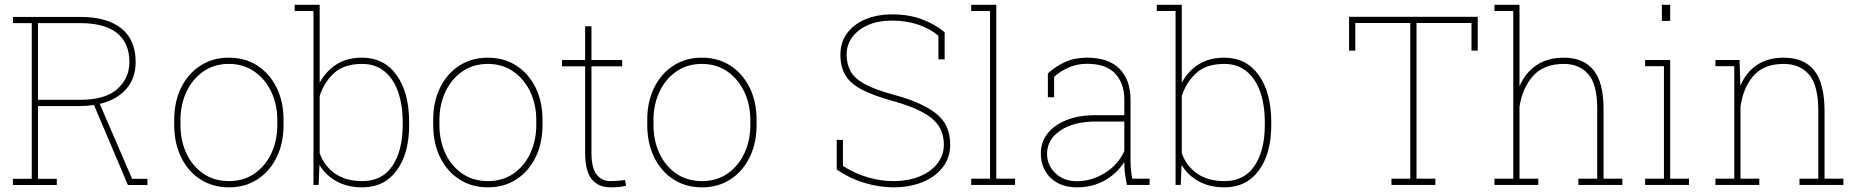

<svg xmlns="http://www.w3.org/2000/svg" viewBox="-20 -782 7876 812"><path d="M34.7 0.5V-25.9H114.3V-684.1H34.7V-710.4H320.3Q432.6 -710.4 493.2 -661.9Q553.7 -613.3 553.7 -520Q553.7 -449.7 512.7 -404.3Q471.7 -358.9 401.9 -342.8L538.6 -25.9H603.5V0.5H521L377.4 -337.9Q349.6 -333.5 318.4 -333.5H140.6V-25.9H220.2V0.5ZM140.6 -359.9H317.9Q425.8 -359.9 476.6 -405.8Q527.3 -451.7 527.3 -520Q527.3 -599.6 475.3 -641.8Q423.3 -684.1 320.3 -684.1H140.6Z M948.7 10.3Q879.9 10.3 827.6 -23.4Q775.4 -57.1 746.1 -116.7Q716.8 -176.3 716.8 -253.9V-274.4Q716.8 -352.1 746.1 -411.4Q775.4 -470.7 827.4 -504.4Q879.4 -538.1 947.8 -538.1Q1016.6 -538.1 1068.6 -504.4Q1120.6 -470.7 1149.9 -411.4Q1179.2 -352.1 1179.2 -274.4V-253.9Q1179.2 -176.3 1149.9 -116.7Q1120.6 -57.1 1068.6 -23.4Q1016.6 10.3 948.7 10.3ZM948.7 -16.1Q1010.7 -16.1 1056.6 -48.1Q1102.5 -80.1 1127.7 -134Q1152.8 -188 1152.8 -253.9V-274.4Q1152.8 -339.4 1127.4 -393.3Q1102.1 -447.3 1055.9 -479.5Q1009.8 -511.7 947.8 -511.7Q885.7 -511.7 839.6 -479.5Q793.5 -447.3 768.3 -393.3Q743.2 -339.4 743.2 -274.4V-253.9Q743.2 -187.5 768.3 -133.5Q793.5 -79.6 839.6 -47.9Q885.7 -16.1 948.7 -16.1Z M1512.2 10.3Q1449.2 10.3 1403.1 -15.4Q1356.9 -41 1331.1 -84.5L1327.6 0H1305.7V-735.4H1226.1V-761.7H1332V-432.1Q1358.4 -481.4 1403.3 -509.8Q1448.2 -538.1 1511.2 -538.1Q1604.5 -538.1 1657.5 -464.1Q1710.4 -390.1 1710.4 -264.6V-254.4Q1710.4 -132.3 1657.7 -61Q1605 10.3 1512.2 10.3ZM1512.7 -16.1Q1596.2 -16.1 1639.6 -80.6Q1683.1 -145 1683.1 -254.4V-264.6Q1683.1 -337.9 1663.6 -393.6Q1644 -449.2 1605.7 -480.5Q1567.4 -511.7 1511.7 -511.7Q1434.6 -511.7 1392.3 -472.4Q1350.1 -433.1 1332 -376V-133.8Q1351.1 -80.1 1396.7 -48.1Q1442.4 -16.1 1512.7 -16.1Z M2043.9 10.3Q1975.1 10.3 1922.9 -23.4Q1870.6 -57.1 1841.3 -116.7Q1812 -176.3 1812 -253.9V-274.4Q1812 -352.1 1841.3 -411.4Q1870.6 -470.7 1922.6 -504.4Q1974.6 -538.1 2043 -538.1Q2111.8 -538.1 2163.8 -504.4Q2215.8 -470.7 2245.1 -411.4Q2274.4 -352.1 2274.4 -274.4V-253.9Q2274.4 -176.3 2245.1 -116.7Q2215.8 -57.1 2163.8 -23.4Q2111.8 10.3 2043.9 10.3ZM2043.9 -16.1Q2106 -16.1 2151.9 -48.1Q2197.8 -80.1 2222.9 -134Q2248 -188 2248 -253.9V-274.4Q2248 -339.4 2222.7 -393.3Q2197.3 -447.3 2151.1 -479.5Q2105 -511.7 2043 -511.7Q1981 -511.7 1934.8 -479.5Q1888.7 -447.3 1863.5 -393.3Q1838.4 -339.4 1838.4 -274.4V-253.9Q1838.4 -187.5 1863.5 -133.5Q1888.7 -79.6 1934.8 -47.9Q1981 -16.1 2043.9 -16.1Z M2563 10.3Q2509.8 10.3 2482.2 -24.4Q2454.6 -59.1 2454.6 -136.2V-501.5H2356.9V-528.3H2454.6V-670.9H2481.4V-528.3H2611.3V-501.5H2481.4V-136.2Q2481.4 -71.3 2503.4 -43.7Q2525.4 -16.1 2561.5 -16.1Q2577.1 -16.1 2589.4 -17.1Q2601.6 -18.1 2623 -20.5L2627.9 3.4Q2613.3 7.3 2597.9 8.8Q2582.5 10.3 2563 10.3Z M2949.2 10.3Q2880.4 10.3 2828.1 -23.4Q2775.9 -57.1 2746.6 -116.7Q2717.3 -176.3 2717.3 -253.9V-274.4Q2717.3 -352.1 2746.6 -411.4Q2775.9 -470.7 2827.9 -504.4Q2879.9 -538.1 2948.2 -538.1Q3017.1 -538.1 3069.1 -504.4Q3121.1 -470.7 3150.4 -411.4Q3179.7 -352.1 3179.7 -274.4V-253.9Q3179.7 -176.3 3150.4 -116.7Q3121.1 -57.1 3069.1 -23.4Q3017.1 10.3 2949.2 10.3ZM2949.2 -16.1Q3011.2 -16.1 3057.1 -48.1Q3103 -80.1 3128.2 -134Q3153.3 -188 3153.3 -253.9V-274.4Q3153.3 -339.4 3127.9 -393.3Q3102.5 -447.3 3056.4 -479.5Q3010.3 -511.7 2948.2 -511.7Q2886.2 -511.7 2840.1 -479.5Q2793.9 -447.3 2768.8 -393.3Q2743.7 -339.4 2743.7 -274.4V-253.9Q2743.7 -187.5 2768.8 -133.5Q2793.9 -79.6 2840.1 -47.9Q2886.2 -16.1 2949.2 -16.1Z M3757.3 10.3Q3700.2 10.3 3638.4 -7.8Q3576.7 -25.9 3518.6 -64.9V-190.4H3544.9V-80.1Q3597.7 -46.9 3651.9 -31.5Q3706.1 -16.1 3757.3 -16.1Q3819.8 -16.1 3868.2 -35.6Q3916.5 -55.2 3944.1 -90.1Q3971.7 -125 3971.7 -170.4Q3971.7 -215.3 3950.4 -248.5Q3929.2 -281.7 3881.3 -307.6Q3833.5 -333.5 3752.4 -356Q3671.4 -378.4 3623.5 -403.8Q3575.7 -429.2 3554.9 -464.4Q3534.2 -499.5 3534.2 -551.3Q3534.2 -602.1 3561.5 -640.1Q3588.9 -678.2 3638.4 -699.7Q3688 -721.2 3753.9 -721.2Q3822.8 -721.2 3878.2 -700.7Q3933.6 -680.2 3975.1 -645.5V-531.2H3948.7V-630.9Q3910.6 -662.6 3860.8 -678.7Q3811 -694.8 3753.9 -694.8Q3691.9 -694.8 3648.7 -675Q3605.5 -655.3 3583 -622.8Q3560.5 -590.3 3560.5 -552.2Q3560.5 -512.2 3576.7 -481.7Q3592.8 -451.2 3635.7 -427.2Q3678.7 -403.3 3759.8 -381.3Q3877.9 -349.6 3938.2 -302.5Q3998.5 -255.4 3998.5 -171.4Q3998.5 -115.2 3967 -74.5Q3935.5 -33.7 3881.1 -11.7Q3826.7 10.3 3757.3 10.3Z M4087.4 0V-26.4H4167V-735.4H4087.4V-761.7H4193.4V-26.4H4272.9V0Z M4534.7 10.3Q4465.3 10.3 4423.6 -29.5Q4381.8 -69.3 4381.8 -133.8Q4381.8 -181.2 4410.4 -217.5Q4439 -253.9 4491 -274.4Q4543 -294.9 4613.3 -294.9H4734.9V-362.3Q4734.9 -428.2 4696.8 -470.2Q4658.7 -512.2 4577.1 -512.2Q4534.2 -512.2 4498.5 -496.1Q4462.9 -480 4438 -457V-370.6H4411.6V-471.2Q4444.3 -501.5 4484.6 -519.8Q4524.9 -538.1 4577.6 -538.1Q4668.9 -538.1 4715.1 -490.5Q4761.2 -442.9 4761.2 -361.3V-106.4Q4761.2 -85.9 4762.9 -65.9Q4764.6 -45.9 4768.6 -26.4H4841.8V0H4745.6Q4739.3 -34.7 4737.1 -53Q4734.9 -71.3 4734.9 -97.2Q4705.1 -49.3 4653.1 -19.5Q4601.1 10.3 4534.7 10.3ZM4534.7 -15.6Q4594.7 -15.6 4650.9 -49.3Q4707 -83 4734.9 -142.6V-268.1H4614.7Q4521.5 -268.1 4464.8 -230.2Q4408.2 -192.4 4408.2 -131.8Q4408.2 -82.5 4443.8 -49.1Q4479.5 -15.6 4534.7 -15.6Z M5158.2 10.3Q5095.2 10.3 5049.1 -15.4Q5002.9 -41 4977.1 -84.5L4973.6 0H4951.7V-735.4H4872.1V-761.7H4978V-432.1Q5004.4 -481.4 5049.3 -509.8Q5094.2 -538.1 5157.2 -538.1Q5250.5 -538.1 5303.5 -464.1Q5356.4 -390.1 5356.4 -264.6V-254.4Q5356.4 -132.3 5303.7 -61Q5251 10.3 5158.2 10.3ZM5158.7 -16.1Q5242.2 -16.1 5285.6 -80.6Q5329.1 -145 5329.1 -254.4V-264.6Q5329.1 -337.9 5309.6 -393.6Q5290 -449.2 5251.7 -480.5Q5213.4 -511.7 5157.7 -511.7Q5080.6 -511.7 5038.3 -472.4Q4996.1 -433.1 4978 -376V-133.8Q4997.1 -80.1 5042.7 -48.1Q5088.4 -16.1 5158.7 -16.1Z M5864.7 0V-26.4H5944.3V-684.6H5711.9V-567.9H5685.5V-710.9H6229.5V-567.9H6203.1V-684.6H5970.7V-26.4H6050.3V0Z M6300.3 0V-26.4H6379.9V-735.4H6300.3V-761.7H6406.2V-417Q6430.7 -474.6 6478 -506.3Q6525.4 -538.1 6593.8 -538.1Q6676.3 -538.1 6719 -485.8Q6761.7 -433.6 6761.7 -321.3V-26.4H6841.3V0H6655.3V-26.4H6734.9V-322.3Q6734.9 -426.3 6696.5 -469Q6658.2 -511.7 6594.2 -511.7Q6508.8 -511.7 6463.4 -460.7Q6418 -409.7 6406.2 -330.1V-26.4H6485.8V0Z M6937.5 0V-26.4H7017.1V-502H6937.5V-528.3H7043.5V-26.4H7123V0ZM7008.3 -693.4V-761.7H7043.5V-693.4Z M7234.9 0V-26.4H7314.5V-502H7234.9V-528.3H7336.9L7340.3 -419.4Q7364.3 -476.1 7410.2 -507.1Q7456.1 -538.1 7523.4 -538.1Q7609.9 -538.1 7653.1 -483.6Q7696.3 -429.2 7696.3 -311V-26.4H7775.9V0H7590.3V-26.4H7669.9V-312Q7669.9 -421.9 7630.6 -466.8Q7591.3 -511.7 7523.9 -511.7Q7438.5 -511.7 7395 -460.7Q7351.6 -409.7 7340.8 -330.1V-26.4H7420.4V0Z"/></svg>

Font: Roboto Slab Thin
Style: Regular
Weight: 100
Designer: Google
Version: Version 2.000; ttfautohint (v1.8.1.43-b0c9)